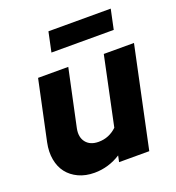

<svg xmlns="http://www.w3.org/2000/svg" viewBox="-133 -835 872 950"><g transform="rotate(-20 303.0 -360.0)"><path d="M260 -529 196 -229Q187 -184 209 -156.5Q231 -129 275 -129Q303 -129 327 -139Q351 -149 371 -168L447 -529H606L494 0H335L342 -33Q311 -13 276 -2.5Q241 8 204 8Q157 8 120.5 -9Q84 -26 61.5 -55Q39 -84 31.5 -125Q24 -166 34 -214L101 -529ZM556 -728 534 -624H206L228 -728Z"/></g></svg>

Font: Red Hat Display Black
Style: Italic
Weight: 900
Italic angle: -12°
Designer: Pentagram / MCKL
Foundry: Pentagram / MCKL
Version: Version 1.003; Red Hat Display Black Italic